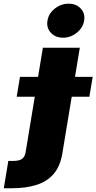

<svg xmlns="http://www.w3.org/2000/svg" viewBox="-134 -796 512 1020"><path d="M93.8 -542.5H290L197.3 18.6Q185.5 89.4 149.7 129.6Q113.8 169.9 57.6 187Q1.5 204.1 -69.8 204.1H-113.8L-89.8 59.1H-65.9Q-31.2 59.1 -16.8 48.1Q-2.4 37.1 2 13.2ZM-45.4 -282.2 -27.8 -387.7H358.4L340.8 -282.2ZM200.7 -595.7Q160.2 -595.7 136 -622.1Q111.8 -648.4 118.2 -686Q124 -724.1 157 -750.2Q189.9 -776.4 230.5 -776.4Q271.5 -776.4 295.4 -750.2Q319.3 -724.1 313 -686Q306.6 -648.4 273.9 -622.1Q241.2 -595.7 200.7 -595.7Z"/></svg>

Font: Inter 16pt Black
Style: Italic
Weight: 900
Italic angle: -9.3988°
Version: Version 4.001;git-66647c0bb